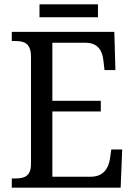

<svg xmlns="http://www.w3.org/2000/svg" viewBox="-20 -860 618 880"><path d="M161 -781H429V-840H161ZM34 0H533L540 -175H490L484 -132C477 -88 454 -50 395 -50H220V-349H442V-398H220V-664H373C429 -664 450 -626 454 -582L459 -539H509L504 -714H34V-672H49C89 -672 122 -663 122 -601V-108C122 -51 90 -42 49 -42H34Z"/></svg>

Font: Noto Serif Devanagari SemiCondensed
Style: Regular
Weight: 400
Width: 4
Designer: Universal Thirst, Indian Type Foundry and the Monotype Design Team
Foundry: Monotype Imaging Inc.
Version: Version 2.004